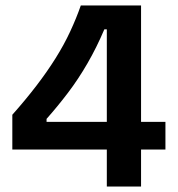

<svg xmlns="http://www.w3.org/2000/svg" viewBox="-20 -681 649 701"><path d="M25 -135V-262Q73 -316 112.5 -367.5Q152 -419 183 -468.5Q214 -518 236.5 -566.5Q259 -615 275 -661H495V0H370V-574H361Q333 -508 299.5 -450Q266 -392 228 -342Q190 -292 150 -247V-236H584V-135Z"/></svg>

Font: Bricolage Grotesque 96pt ExtraBold SemiBold
Style: Regular
Weight: 600
Version: Version 1.001;gftools[0.9.33.dev8+g029e19f]